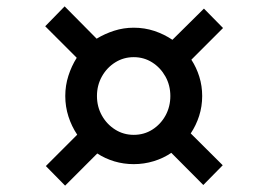

<svg xmlns="http://www.w3.org/2000/svg" viewBox="-20 -639 825 603"><path d="M124 -117.5 222.5 -216Q205 -242 195 -273Q185 -304 185 -337.5Q185 -370.5 194.8 -401Q204.5 -431.5 221 -457.5L122 -556.5L183 -619L283.5 -517.5Q309 -533 338.5 -542.5Q368 -552 400 -552Q434 -552 464.8 -541.8Q495.5 -531.5 521.5 -514L620.5 -612L680.5 -551L581 -451.5Q597 -427 606 -398Q615 -369 615 -337.5Q615 -305 605.5 -275.2Q596 -245.5 579 -220L679.5 -120L618.5 -58L518 -159Q493 -142 462.8 -132.8Q432.5 -123.5 400 -123.5Q368.5 -123.5 339.2 -132.2Q310 -141 285.5 -157L184.5 -56ZM284.5 -337.5Q284.5 -304 300 -276.2Q315.5 -248.5 341.8 -232Q368 -215.5 400 -215.5Q432.5 -215.5 458.5 -232Q484.5 -248.5 499.8 -276.2Q515 -304 515 -337.5Q515 -371 499.5 -398.8Q484 -426.5 458 -443Q432 -459.5 400 -459.5Q368 -459.5 341.8 -443Q315.5 -426.5 300 -398.8Q284.5 -371 284.5 -337.5Z"/></svg>

Font: Merriweather 20pt
Style: Bold Italic
Weight: 700
Italic angle: -7.8°
Version: Version 2.101